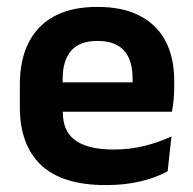

<svg xmlns="http://www.w3.org/2000/svg" viewBox="-20 -524 559 556"><path d="M286.5 12Q160.5 12 99 -46Q37.5 -104 37.5 -214V-278Q37.5 -387 95 -445.5Q152.5 -504 262 -504Q336 -504 385.5 -478Q435 -452 459.8 -404.2Q484.5 -356.5 484.5 -290V-272.5Q484.5 -254.5 482.8 -235.8Q481 -217 478 -200.5H362Q363.5 -228 363.8 -252.8Q364 -277.5 364 -297.5Q364 -332 353 -356.2Q342 -380.5 319.5 -393Q297 -405.5 262 -405.5Q210.5 -405.5 186 -377Q161.5 -348.5 161.5 -296V-250.5L162 -236V-197.5Q162 -174.5 169.2 -155Q176.5 -135.5 193.5 -121.2Q210.5 -107 238.8 -99Q267 -91 309.5 -91Q355.5 -91 397.2 -101.2Q439 -111.5 476.5 -129L465.5 -28Q432 -9.5 386.8 1.2Q341.5 12 286.5 12ZM452 -200.5H105.5V-285.5H452Z"/></svg>

Font: Anek Kannada SemiBold
Style: Regular
Weight: 600
Version: Version 1.003